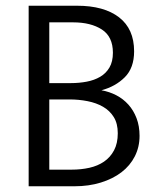

<svg xmlns="http://www.w3.org/2000/svg" viewBox="-20 -650 557 670"><path d="M249 -630Q343 -630 395.5 -589.5Q448 -549 448 -471Q448 -413 415.5 -380.5Q383 -348 334 -335Q362 -330 386 -317.5Q410 -305 428 -285Q446 -265 456.5 -237.5Q467 -210 467 -176Q467 -137 450.5 -104.5Q434 -72 404 -49Q374 -26 332 -13Q290 0 240 0H80V-630ZM152 -360H228Q256 -360 282.5 -365Q309 -370 329.5 -382Q350 -394 362 -414.5Q374 -435 374 -466Q374 -522 335.5 -547Q297 -572 235 -572H152ZM152 -58H230Q263 -58 292 -64.5Q321 -71 343 -86Q365 -101 378 -125.5Q391 -150 391 -185Q391 -219 377 -241.5Q363 -264 339.5 -277.5Q316 -291 285.5 -297Q255 -303 223 -303H152Z"/></svg>

Font: Ek Mukta Light
Style: Regular
Weight: 300
Designer: Girish Dalvi and Yashodeep Gholap
Foundry: Ek Type
Version: Version 2.538;PS 1.002;hotconv 16.6.51;makeotf.lib2.5.65220;